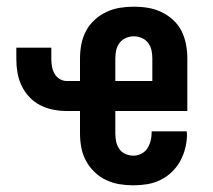

<svg xmlns="http://www.w3.org/2000/svg" viewBox="-20 -548 640 576"><path d="M380 8Q359 8 338 4.5Q317 1 298 -8Q279 -17 263.5 -32Q248 -47 238 -65.5Q228 -84 224 -105Q220 -126 220 -147V-215H180Q160 -215 139.5 -219Q119 -223 100.5 -232.5Q82 -242 68 -257Q54 -272 45 -290.5Q36 -309 32.5 -329.5Q29 -350 29 -370V-405H134V-370Q134 -359 136 -348Q138 -337 143.5 -327Q149 -317 159 -311Q169 -305 180 -305H220V-373Q220 -394 224 -415Q228 -436 238 -455Q248 -474 264 -488.5Q280 -503 299 -512Q318 -521 339 -524.5Q360 -528 381 -528Q403 -528 424 -524.5Q445 -521 464 -512Q483 -503 499 -488.5Q515 -474 524.5 -455Q534 -436 538 -415Q542 -394 542 -373V-215H326V-147Q326 -135 328.5 -123Q331 -111 338 -101Q345 -91 356.5 -86Q368 -81 380 -81Q393 -81 404.5 -87Q416 -93 422.5 -103.5Q429 -114 432 -126Q435 -138 435 -151V-154H540Q540 -152 540.5 -150Q541 -148 541 -146Q541 -125 536 -104.5Q531 -84 521 -65.5Q511 -47 496 -32.5Q481 -18 462 -8.5Q443 1 422 4.5Q401 8 380 8ZM326 -305H437V-373Q437 -385 434.5 -397Q432 -409 424.5 -419Q417 -429 405.5 -434Q394 -439 381 -439Q369 -439 357.5 -434Q346 -429 338.5 -419Q331 -409 328.5 -397Q326 -385 326 -373Z"/></svg>

Font: Iosevka Extended
Style: Bold
Weight: 700
Width: 7
Monospace: yes
Designer: Belleve Invis
Foundry: Belleve Invis
Version: Version 32.5.0; ttfautohint (v1.8.4)